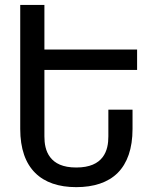

<svg xmlns="http://www.w3.org/2000/svg" viewBox="-20 -749 642 783"><path d="M291 14.2C361.8 14.2 420.4 -4.4 460 -43.9C499 -83 520.5 -142.6 520.5 -223.1V-301.8H421.9V-192.9C421.9 -164.1 417.5 -132.8 398.4 -107.9C379.4 -83 346.7 -65.9 291 -65.9C235.4 -65.9 203.6 -83 184.6 -107.9C165.5 -132.8 161.1 -164.1 161.1 -192.9V-463.9H539.1V-546.9H161.1V-729H62.5V-223.1C62.5 -142.6 84 -83 123.5 -43.9C162.6 -4.9 219.7 14.2 291 14.2Z"/></svg>

Font: Hack
Style: Regular
Weight: 400
Monospace: yes
Designer: Christopher Simpkins
Foundry: Christopher Simpkins
Version: Version 2.010